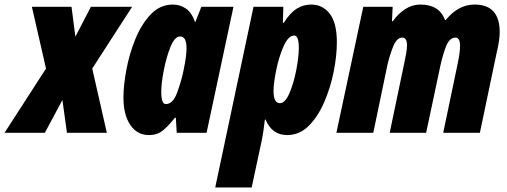

<svg xmlns="http://www.w3.org/2000/svg" viewBox="-72 -583 2226 843"><path d="M-52 0 130 -282 68 -553H242L259 -422L327 -553H508L333 -282L397 0H222L202 -144L125 0Z M656 -126Q636 -126 636 -180Q636 -216 647 -273.5Q658 -331 676.5 -377Q695 -423 719 -423Q747 -423 747 -371Q747 -357 744.5 -335Q742 -313 732 -265Q723 -223 705 -174.5Q687 -126 656 -126ZM582 10Q620 10 645.5 -12Q671 -34 696 -66H700L704 0H835L953 -553H812L786 -487H784Q769 -529 743.5 -546Q718 -563 687 -563Q631 -563 590 -520Q549 -477 522.5 -412Q496 -347 483 -277.5Q470 -208 470 -155Q470 -79 500 -34.5Q530 10 582 10Z M1157 -130Q1129 -130 1129 -183Q1129 -216 1140.5 -274Q1152 -332 1173 -379.5Q1194 -427 1220 -427Q1240 -427 1240 -373Q1240 -334 1229 -276.5Q1218 -219 1199 -174.5Q1180 -130 1157 -130ZM873 240H1033L1078 30Q1084 3 1091 -58H1094Q1122 10 1189 10Q1243 10 1283.5 -30.5Q1324 -71 1351.5 -134.5Q1379 -198 1393 -268Q1407 -338 1407 -398Q1407 -482 1376 -522.5Q1345 -563 1294 -563Q1260 -563 1231 -545Q1202 -527 1174 -483H1170L1172 -553H1041Z M1405 0H1567L1628 -293Q1636 -331 1652.5 -374.5Q1669 -418 1694 -418Q1715 -418 1715 -384Q1715 -370 1711.5 -349Q1708 -328 1703 -306L1639 0H1799L1861 -292Q1869 -331 1884.5 -374.5Q1900 -418 1928 -418Q1948 -418 1948 -381Q1948 -354 1938 -306L1874 0H2035L2109 -353Q2122 -407 2122 -442Q2122 -563 2012 -563Q1940 -563 1885 -495H1882Q1857 -563 1774 -563Q1738 -563 1707 -543Q1676 -523 1653 -490H1649L1652 -553H1523Z"/></svg>

Font: Noto Sans Display Condensed Black
Style: Italic
Weight: 900
Width: 3
Italic angle: -192°
Designer: Monotype Design Team
Foundry: Monotype Imaging Inc.
Version: Version 1.900